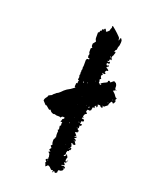

<svg xmlns="http://www.w3.org/2000/svg" viewBox="-111 -612 512 668"><g transform="rotate(20 145.0 -277.5)"><path d="M56 -239 60 -244 62 -250 66 -252 70 -254 72 -255H73Q75 -259 78 -261L82 -264L85 -267Q92 -270 98 -276L106 -284L115 -291Q126 -296 141 -308Q140 -308 139 -309Q138 -310 137 -311Q138 -314 138 -323L140 -324Q142 -324 143 -325Q142 -326 142 -330L144 -335Q143 -336 140 -336V-342L141 -346Q141 -348 139 -354Q142 -356 140 -361V-365L141 -369Q140 -370 140 -372L141 -374Q142 -376 142 -377Q140 -382 141 -382L142 -389V-410L143 -412Q144 -414 144 -415Q146 -416 152 -416V-420H147Q145 -426 145 -427Q145 -428 147 -434Q146 -435 146 -436Q144 -438 144 -442V-454L146 -456L149 -458L147 -460L145 -463V-472L149 -477L153 -482Q153 -484 152 -485Q149 -490 149 -494V-515L153 -517L154 -520V-523Q156 -524 157 -524Q158 -525 159 -525V-530L162 -531H164Q165 -532 166 -534L168 -536Q171 -535 172 -532L174 -527Q177 -527 180 -530L185 -535Q185 -540 189 -547Q188 -548 188 -552Q189 -553 191 -553Q201 -545 202 -544Q207 -540 212 -535L217 -530L223 -524L224 -522L225 -519Q225 -514 226 -513Q228 -515 228 -518V-520L229 -522Q230 -523 232 -523L234 -520L236 -516Q237 -511 235 -498L232 -490L231 -481L227 -477L226 -474L223 -471Q225 -472 229 -472L230 -470V-468L226 -456H225L224 -453L223 -449L225 -445L227 -440Q225 -441 220 -441Q219 -440 219 -434H216L213 -433Q214 -432 214 -432Q216 -432 216 -431H217L218 -430L221 -433Q223 -433 225 -428L223 -427L221 -425Q220 -426 216 -426L215 -424L214 -422Q215 -421 216 -419L218 -417L221 -419L223 -420L224 -419L225 -417L223 -415L221 -414Q217 -412 219 -409L222 -408Q225 -406 227 -404Q228 -403 228 -401Q227 -400 222 -400Q221 -398 219.5 -396Q218 -394 218 -393L220 -392Q222 -390 223 -389Q222 -388 219 -386L215 -387L211 -388L212 -386L213 -385Q216 -382 214 -381L213 -380L211 -379Q210 -372 215 -367L212 -365L210 -362L211 -360Q212 -358 212 -357V-355L211 -353L213 -351L215 -349Q217 -351 227 -357Q237 -361 240 -364V-366L239 -367L242 -370H244L247 -368L249 -366L255 -371L260 -375L263 -373L265 -371L266 -372H267Q272 -365 272 -359V-353Q274 -348 276 -347Q274 -346 271 -344Q268 -342 267 -342Q270 -340 277 -333L279 -330L282 -326Q283 -323 289 -321L288 -319L286 -316L287 -314V-311Q288 -311 289 -310L287 -306L285 -302Q282 -299 280 -302Q279 -306 275 -304Q271 -298 269 -293V-289Q266 -286 263 -284L260 -282L257 -279L254 -280L250 -281L252 -279L254 -276L253 -275L251 -273Q245 -274 243 -279H234L235 -276L236 -273Q236 -272 235 -271Q234 -270 234 -268Q232 -268 230 -274L228 -271L226 -269L227 -266L228 -263L224 -264H221L220 -258L219 -252L217 -251L214 -249Q213 -250 207 -250Q206 -247 204 -243L207 -239L210 -235Q205 -234 203 -231Q202 -230 200 -223L204 -217Q202 -218 201 -218Q200 -219 199 -219V-217L198 -215Q204 -213 207 -213L208 -211V-208Q208 -207 206 -205L201 -206L200 -201L199 -195H206Q208 -193 203 -188Q202 -188 202 -189L200 -190V-180Q198 -178 197 -175L200 -172L204 -170L203 -168L201 -166V-163H197L192 -162L194 -160Q195 -158 196 -157L201 -152L195 -146Q198 -146 199 -147L203 -149Q203 -145 204 -144L200 -143Q198 -141 197 -139H202Q203 -136 206 -133Q205 -132 202 -132Q205 -126 209 -122L208 -121L207 -119H202L200 -118Q200 -120 199 -121Q198 -122 193 -122Q194 -120 196 -116L197 -113L198 -110Q197 -109 195 -106L201 -103Q201 -102 200 -101L199 -99V-97H197L195 -96Q195 -93 196 -92H193L190 -91L189 -88L188 -85Q187 -81 189 -79Q188 -77 183 -72L185 -70L187 -71L189 -73L191 -74Q191 -79 192 -81Q194 -76 198 -70Q194 -61 196 -55Q198 -55 199 -54L201 -58L204 -62L202 -56L199 -50L196 -51H193L194 -48L195 -46L197 -44L198 -41L193 -40L188 -39Q186 -36 190 -36L194 -38Q197 -37 201 -35Q203 -32 201 -30Q200 -28 197 -21Q196 -20 191 -18H187L183 -17Q182 -15 182 -8Q178 -6 175 -4L174 -6Q172 -8 170 -10L168 -6L165 -2Q165 -6 166 -7V-9L165 -11Q164 -10 159 -10L152 -17Q152 -18 151 -18Q150 -18 149 -19L145 -21L142 -20L141 -18Q140 -17 138 -16L136 -14L134 -21L131 -28Q132 -28 134 -30Q129 -35 129 -39L133 -41L137 -43L136 -45L135 -46Q138 -47 136 -53L135 -56V-60Q127 -65 131 -70Q131 -68 133 -66Q134 -67 135 -69Q132 -72 129 -73Q130 -78 134 -81L133 -84L131 -86Q128 -88 130 -90L134 -94Q132 -96 132 -98L131 -102V-107Q130 -109 132 -115Q132 -116 133 -116Q134 -116 135 -117L134 -119L133 -120L135 -121H137Q134 -130 136 -145L133 -148Q133 -150 137 -151L136 -157L135 -164Q138 -165 139 -168Q138 -169 138 -174L139 -179H136L133 -178V-181L134 -183Q136 -187 135 -188L137 -190L140 -192Q142 -194 141 -197Q136 -198 132 -197L130 -195L128 -192Q123 -195 117 -194Q113 -193 105 -196H103L101 -195Q90 -197 86 -206L84 -205L81 -204L75 -209L68 -215H64Q61 -218 57 -222.5Q53 -227 52 -228Q52 -234 56 -239ZM208 -256Q212 -260 209 -262Q206 -261 208 -256ZM215 -349 218 -346Q220 -348 222 -348Q220 -350 220 -351ZM162 -332Q164 -337 160 -338Q160 -334 162 -332ZM220 -444V-451Q218 -451 217 -452L219 -448ZM139 -36Q136 -40 134 -38L136 -37Q138 -36 139 -36ZM200 -30Q197 -32 194 -30Q197 -28 200 -30ZM192 -180 194 -178 195 -175V-179Q194 -180 192 -180ZM167 -529V-531H164Q166 -529 167 -529ZM198 -134Q198 -132 202 -132Q200 -134 198 -134ZM194 -200H192Q192 -198 193 -198L196 -199ZM278 -310 279 -311V-312Q278 -313 277 -313Q277 -311 278 -310ZM193 -103 191 -101V-100L193 -101H194V-102ZM164 -184V-188H163V-184ZM176 -336V-339Q174 -339 174 -337Q175 -336 176 -336ZM177 -108Q178 -109 178 -111Q177 -110 177 -108ZM264 -297 266 -295V-298Q265 -297 264 -297ZM152 -403Q153 -403 154 -404Q152 -404 152 -403ZM174 -209V-208Q175 -208 175 -209ZM285 -311H287Q286 -312 285 -312ZM200 -263H199V-261Q200 -261 200 -263ZM169 -254Q169 -256 168 -256Q169 -255 169 -254ZM213 -253V-251ZM172 -286 174 -285Q174 -286 172 -286ZM243 -305Q243 -304 244 -303Q244 -304 243 -305ZM199 -352H200V-354H199ZM277 -345H278V-348H277ZM210 -529Q210 -530 209 -531Q209 -530 210 -529ZM225 -403V-401ZM226 -132Z"/></g></svg>

Font: Kom-post
Style: Regular
Weight: 400
Designer: @guaschetti
Foundry: guaschetti
Version: Version 1.00 December 6, 2021, initial release